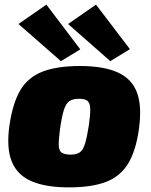

<svg xmlns="http://www.w3.org/2000/svg" viewBox="-20 -800 655 832"><path d="M327 -514Q427 -514 488.5 -487Q550 -460 573 -400.5Q596 -341 582 -241Q569 -147 535.5 -91.5Q502 -36 440 -12Q378 12 278 12Q179 12 117 -14.5Q55 -41 31 -100Q7 -159 21 -257Q35 -353 68 -409Q101 -465 164 -489.5Q227 -514 327 -514ZM323 -372Q296 -372 281 -362Q266 -352 257 -324Q248 -296 240 -241Q234 -195 234.5 -171Q235 -147 247.5 -138.5Q260 -130 286 -130Q312 -130 326 -140Q340 -150 348.5 -177.5Q357 -205 365 -257Q372 -305 371 -329.5Q370 -354 359 -363Q348 -372 323 -372ZM396 -780 543 -587 458 -535 275 -696ZM181 -780 328 -586 244 -535 60 -696Z"/></svg>

Font: Exo 2 Black
Style: Italic
Weight: 900
Italic angle: -8°
Designer: Natanael Gama
Foundry: Natanael Gama
Version: Version 2.010